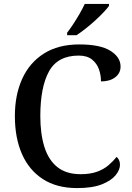

<svg xmlns="http://www.w3.org/2000/svg" viewBox="-20 -951 672 981"><path d="M374 10Q270 10 199 -36Q128 -82 92 -164.5Q56 -247 56 -358Q56 -466 93.5 -548.5Q131 -631 204.5 -677.5Q278 -724 385 -724Q492 -724 544 -691.5Q596 -659 596 -611Q596 -577 568.5 -556Q541 -535 496 -535Q496 -567 485.5 -597Q475 -627 450 -647Q425 -667 382 -667Q275 -667 230.5 -586.5Q186 -506 186 -358Q186 -267 207 -200Q228 -133 273.5 -97Q319 -61 392 -61Q441 -61 475.5 -73.5Q510 -86 534 -106.5Q558 -127 575 -149Q583 -144 588 -133.5Q593 -123 593 -109Q593 -83 570.5 -55.5Q548 -28 500 -9Q452 10 374 10ZM323 -784Q338 -803 355 -829Q372 -855 387.5 -882Q403 -909 413 -931H537V-921Q528 -908 509 -888Q490 -868 466 -846Q442 -824 417 -804.5Q392 -785 371 -771H323Z"/></svg>

Font: Noto Naskh Arabic Medium
Style: Regular
Weight: 500
Designer: Monotype Design Team, David Williams, Mohamad Dakak and Nizar Qandah
Foundry: Monotype Imaging Inc.
Version: Version 2.016